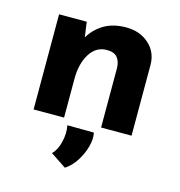

<svg xmlns="http://www.w3.org/2000/svg" viewBox="-101 -548 797 852"><g transform="rotate(15 297.0 -122.0)"><path d="M199 -437 210 -359 208 -366Q231 -407 273 -432.5Q315 -458 376 -458Q438 -458 479.5 -421.5Q521 -385 522 -327V0H382V-275Q381 -304 366.5 -321.5Q352 -339 318 -339Q269 -339 240.5 -293.5Q212 -248 212 -178V0H72V-437ZM273 214 201 166Q223 145 232.5 104.5Q242 64 235 29L357 30Q363 58 353.5 93.5Q344 129 323.5 161.5Q303 194 273 214Z"/></g></svg>

Font: Reem Kufi Fun
Style: Regular
Weight: 400
Designer: Khaled Hosny
Version: Version 1.005